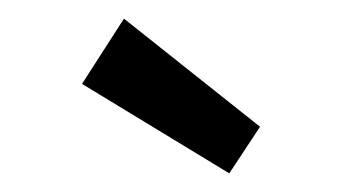

<svg xmlns="http://www.w3.org/2000/svg" viewBox="-20 -796 364 206"><path d="M68 -706 113 -776 259 -660 226 -610Z"/></svg>

Font: Fz Poppins Light
Style: Regular
Weight: 300
Designer: Ninad Kale (Devanagari), Jonny Pinhorn (Latin)
Foundry: Indian Type Foundry
Version: Vit hóa bi Vntype.Com & FontZin.Com